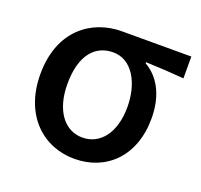

<svg xmlns="http://www.w3.org/2000/svg" viewBox="-103 -665 830 794"><g transform="rotate(20 312.0 -268.5)"><path d="M299 13C438 13 543 -85 543 -253C543 -350 506 -423 442 -459V-464C502 -462 549 -459 610 -454V-550H305C172 -550 48 -461 48 -269C48 -87 163 13 299 13ZM300 -81C222 -81 167 -152 167 -269C167 -397 223 -456 301 -456C386 -456 433 -366 433 -263C433 -150 379 -81 300 -81Z"/></g></svg>

Font: Noto Sans T Chinese Medium
Style: Regular
Weight: 500
Designer: Ryoko NISHIZUKA (kana & ideographs); Paul D. Hunt (Latin, Greek & Cyrillic); Wenlong ZHANG (bopomofo); Sandoll Communica
Foundry: Adobe Systems Incorporated
Version: Version 1.000;PS 1;hotconv 1.0.78;makeotf.lib2.5.61930